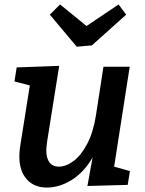

<svg xmlns="http://www.w3.org/2000/svg" viewBox="-20 -832 652 863"><path d="M493 -83 564 -63 554 -1 373 4 396 -124Q357 -57 302 -23Q247 11 191 11Q133 11 100 -26.5Q67 -64 67 -129Q67 -149 70 -170L114 -448L45 -466L55 -529L246 -536L192 -197Q188 -167 188 -157Q188 -121 202.5 -102Q217 -83 244 -83Q277 -83 311 -108.5Q345 -134 372 -185.5Q399 -237 411 -312L445 -532H563ZM369 -715 513 -812 547 -766 393 -628 325 -622 204 -766 250 -812Z"/></svg>

Font: Bitter Pro SemiBold
Style: Italic
Weight: 600
Italic angle: -9°
Designer: Sol Matas, and Bitter project Authors
Foundry: Sol Matas
Version: Version 1.010